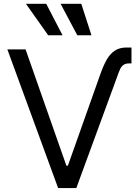

<svg xmlns="http://www.w3.org/2000/svg" viewBox="-20 -959 708 979"><path d="M626 -716.8H650.4V-635.7H638.7Q620.6 -635.7 609.9 -628.2Q599.1 -620.6 592.8 -607.2Q586.4 -593.8 576.2 -564.5L369.1 0H276.4L17.6 -707H110.4L318.4 -114.3H326.2L489.3 -574.2Q506.3 -623.5 523.7 -654.1Q541 -684.6 565.4 -700.7Q589.8 -716.8 626 -716.8ZM112.3 -939.5H215.8L298.8 -779.3H225.6ZM289.1 -939.5H394.5L446.3 -779.3H374Z"/></svg>

Font: Pretendard
Style: Regular
Weight: 400
Designer: Base glyphs from Inter by Rasmus Andersson; Hangeul glyphs from Noto Sans CJK(Source Han Sans) by Jang Soo-young and Kan
Foundry: Kil Hyung-jin
Version: Version 1.309